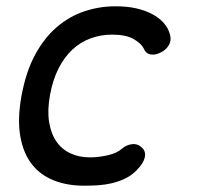

<svg xmlns="http://www.w3.org/2000/svg" viewBox="-20 -580 640 610"><path d="M48 -274Q62 -351 91 -405Q120 -459 160 -493.5Q200 -528 248 -544Q296 -560 346 -560Q384 -560 412.5 -553.5Q441 -547 462 -536Q483 -525 496.5 -511Q510 -497 516 -482Q526 -459 519 -442Q512 -425 494 -415Q474 -404 458.5 -407Q443 -410 437 -425Q429 -442 404.5 -456Q380 -470 336 -470Q300 -470 267.5 -458Q235 -446 209.5 -422Q184 -398 166 -362.5Q148 -327 139 -279Q130 -230 136 -192.5Q142 -155 159.5 -130Q177 -105 204.5 -92.5Q232 -80 266 -80Q292 -80 321.5 -86.5Q351 -93 368 -108Q382 -120 400 -122Q418 -124 432 -110Q438 -104 440 -96.5Q442 -89 440 -80Q438 -71 431.5 -60.5Q425 -50 413 -38Q397 -22 377 -12.5Q357 -3 336 2Q315 7 292.5 8.5Q270 10 248 10Q193 10 150.5 -7Q108 -24 81 -58.5Q54 -93 44.5 -147Q35 -201 48 -274Z"/></svg>

Font: Maple Mono NL
Style: Italic
Weight: 400
Italic angle: -10°
Monospace: yes
Designer: subframe7536
Version: Version 7.000